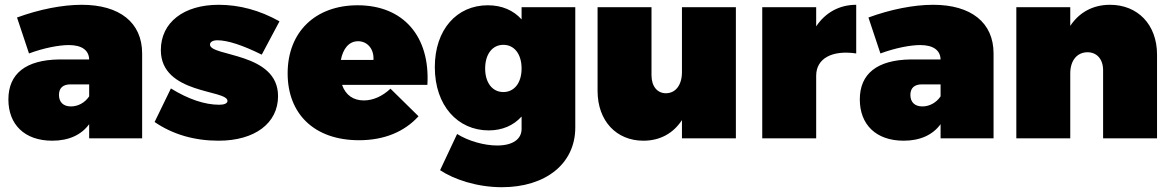

<svg xmlns="http://www.w3.org/2000/svg" viewBox="-20 -577 4887 801"><path d="M321 -557C240 -557 144 -538 51 -504L101 -354C163 -377 226 -389 267 -389C322 -389 351 -367 352 -329H227C88 -327 15 -270 15 -162C15 -58 82 10 198 10C268 10 320 -15 352 -59V0H573V-354C573 -483 479 -557 321 -557ZM276 -133C244 -133 226 -151 226 -181C226 -210 243 -225 274 -225H352V-175C334 -148 305 -133 276 -133Z M1072 -349 1146 -488C1064 -534 979 -557 892 -557C746 -557 651 -483 651 -368C651 -183 929 -204 929 -156C929 -146 916 -140 895 -140C834 -140 766 -163 693 -208L625 -68C701 -16 791 10 892 10C1043 10 1140 -63 1140 -176C1140 -360 856 -340 856 -391C856 -402 868 -409 887 -409C929 -409 991 -389 1072 -349Z M1472 -555C1296 -555 1180 -444 1180 -271C1180 -102 1291 8 1478 8C1584 8 1668 -28 1726 -92L1609 -207C1575 -175 1536 -158 1498 -158C1454 -158 1422 -180 1407 -223H1763C1775 -425 1663 -555 1472 -555ZM1538 -327H1402C1411 -373 1435 -405 1474 -405C1513 -405 1541 -372 1538 -327Z M2156 -547V-496C2122 -534 2074 -555 2015 -555C1886 -555 1794 -454 1794 -297C1794 -136 1890 -33 2019 -33C2076 -33 2123 -54 2156 -91V-39C2156 3 2120 30 2054 30C2001 30 1935 12 1887 -18L1816 133C1873 171 1969 204 2074 204C2255 204 2380 107 2380 -45V-547ZM2080 -193C2034 -193 2004 -232 2004 -291C2004 -351 2034 -390 2080 -390C2126 -390 2156 -351 2156 -291C2156 -232 2126 -193 2080 -193Z M2825 -547V-276C2825 -223 2799 -188 2758 -188C2722 -188 2698 -217 2698 -263V-547H2473V-198C2473 -72 2552 10 2664 10C2734 10 2789 -21 2825 -76V0H3050V-547Z M3385 -467V-547H3160V0H3385V-261C3385 -333 3451 -369 3552 -354V-557C3481 -557 3423 -524 3385 -467Z M3873 -557C3792 -557 3696 -538 3603 -504L3653 -354C3715 -377 3778 -389 3819 -389C3874 -389 3903 -367 3904 -329H3779C3640 -327 3567 -270 3567 -162C3567 -58 3634 10 3750 10C3820 10 3872 -15 3904 -59V0H4125V-354C4125 -483 4031 -557 3873 -557ZM3828 -133C3796 -133 3778 -151 3778 -181C3778 -210 3795 -225 3826 -225H3904V-175C3886 -148 3857 -133 3828 -133Z M4611 -557C4539 -557 4482 -525 4445 -469V-547H4220V0H4445V-271C4445 -324 4473 -359 4517 -359C4556 -359 4582 -330 4582 -284V0H4807V-349C4807 -475 4726 -557 4611 -557Z"/></svg>

Font: Montserrat-Arabic Black
Style: Regular
Weight: 900
Designer: Mohamed Gaber
Foundry: Kief Type Foundry
Version: Version 5.008;PS 005.008;hotconv 1.0.88;makeotf.lib2.5.64775